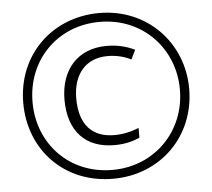

<svg xmlns="http://www.w3.org/2000/svg" viewBox="-52 -779 935 845"><g transform="rotate(-5 415.5 -357.0)"><path d="M415 9C625 9 782 -148 782 -357C782 -560 628 -723 416 -723C209 -723 49 -571 49 -357C49 -151 198 9 415 9ZM415 -30C224 -30 90 -174 90 -357C90 -543 227 -684 415 -684C605 -684 741 -538 741 -357C741 -174 603 -30 415 -30ZM433 -138C477 -138 511 -146 545 -161V-204C508 -189 473 -182 436 -182C339 -182 283 -241 283 -357C283 -465 341 -531 436 -531C474 -531 508 -523 540 -507L560 -548C524 -566 483 -576 436 -576C308 -576 231 -488 231 -356C231 -216 306 -138 433 -138Z"/></g></svg>

Font: Noto Sans Armenian SemiCondensed Light
Style: Regular
Weight: 300
Width: 4
Designer: Monotype Design Team
Foundry: Monotype Imaging Inc.
Version: Version 2.008